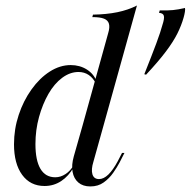

<svg xmlns="http://www.w3.org/2000/svg" viewBox="-20 -661 689 694"><path d="M508.1 -391.1 501.6 -392.7Q529 -461.3 545.2 -504.8Q561.3 -548.4 566.9 -570.2Q575 -594.4 572.2 -604Q569.4 -613.7 554.8 -614.5L557.3 -623.4Q584.7 -622.6 605.2 -624.6Q625.8 -626.6 648.4 -632.3Q650 -629 648.4 -618.5Q646.8 -608.1 643.5 -596.8Q635.5 -568.5 621 -539.5Q606.5 -510.5 579.8 -475Q553.2 -439.5 508.1 -391.1ZM141.1 11.3Q89.5 11.3 60.1 -29Q30.6 -69.4 30.6 -139.5Q30.6 -194.4 47.6 -245.6Q64.5 -296.8 94 -337.9Q123.4 -379 160.1 -402.4Q196.8 -425.8 235.5 -425.8Q268.5 -425.8 294 -409.7Q319.4 -393.5 329 -366.9L326.6 -358.9Q316.9 -379 300.8 -389.9Q284.7 -400.8 263.7 -400.8Q233.1 -400.8 204.8 -379.8Q176.6 -358.9 155.2 -321.8Q133.9 -284.7 121 -237.9Q108.1 -191.1 108.1 -140.3Q108.1 -81.5 126.2 -50.8Q144.4 -20.2 179.8 -20.2Q199.2 -20.2 216.9 -31.9Q234.7 -43.5 246 -63.7L246.8 -57.3Q228.2 -24.2 201.2 -6.5Q174.2 11.3 141.1 11.3ZM278.2 -206.5 371 -541.1Q377.4 -562.1 373.8 -575Q370.2 -587.9 356 -593.5Q341.9 -599.2 313.7 -599.2L316.1 -608.1Q365.3 -608.9 404.4 -616.9Q443.5 -625 475 -641.1L354 -206.5ZM317.7 -76.6Q308.9 -48.4 314.1 -31Q319.4 -13.7 337.9 -13.7Q354.8 -13.7 371.8 -30.2Q388.7 -46.8 405.6 -78.2L421 -108.1H429.8L412.1 -73.4Q403.2 -56.5 389.1 -36.3Q375 -16.1 354.8 -1.6Q334.7 12.9 306.5 12.9Q279.8 12.9 263.3 -1.2Q246.8 -15.3 242.3 -39.9Q237.9 -64.5 246.8 -96L278.2 -206.5H354Z"/></svg>

Font: Playfair 144pt SemiCondensed
Style: Italic
Weight: 400
Width: 4
Italic angle: -15.6°
Designer: Claus Eggers Sørensen
Foundry: Claus Eggers Sørensen
Version: Version 2.203